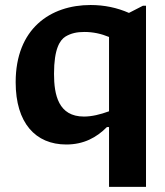

<svg xmlns="http://www.w3.org/2000/svg" viewBox="-20 -565 660 766"><path d="M42.5 -237C42.5 -74.5 121.5 11.5 244.5 11.5C314 11.5 365.5 -16.5 406.5 -58H415V180.5H562.5V-542H550L494.5 -513.5C446.5 -534.5 396 -545 341.5 -545C180.5 -545 42.5 -450.5 42.5 -237ZM195.5 -270.5C195.5 -370.5 219 -405 241 -419C263.5 -432.5 287 -437.5 316.5 -437.5C351.5 -437.5 383.5 -430.5 415 -417.5V-121C379.5 -108 346 -100 315 -100C213 -100 195.5 -186.5 195.5 -270.5Z"/></svg>

Font: Monaspace Argon
Style: Bold
Weight: 700
Designer: Riley Cran & the Lettermatic Team
Foundry: Lettermatic
Version: Version 1.000 (Monaspace Argon)